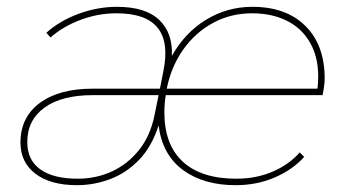

<svg xmlns="http://www.w3.org/2000/svg" viewBox="-20 -540 1023 563"><path d="M206 3Q128 3 84 -30.5Q40 -64 40 -122Q40 -196 96.5 -238Q153 -280 252 -280H449L459 -331Q494 -501 322 -501Q267 -501 215.5 -481.5Q164 -462 128 -430L116 -444Q155 -479 210.5 -499.5Q266 -520 323 -520Q407 -520 447 -481.5Q487 -443 484 -376Q522 -444 584 -482Q646 -520 720 -520Q819 -520 875.5 -464Q932 -408 932 -310Q932 -297 930 -284Q928 -271 926 -261H466Q462 -236 462 -210Q462 -116 516 -66Q570 -16 673 -16Q731 -16 779 -36.5Q827 -57 859 -93L872 -80Q839 -43 786.5 -20Q734 3 671 3Q577 3 516.5 -41.5Q456 -86 445 -172Q425 -110 388 -71.5Q351 -33 303.5 -15Q256 3 206 3ZM469 -280H911Q919 -351 896.5 -400.5Q874 -450 828 -475.5Q782 -501 719 -501Q657 -501 605 -473Q553 -445 517.5 -395Q482 -345 469 -280ZM445 -261H252Q161 -261 110.5 -224.5Q60 -188 60 -123Q60 -71 98 -43.5Q136 -16 208 -16Q262 -16 308.5 -37.5Q355 -59 388 -100.5Q421 -142 433 -202Z"/></svg>

Font: Montserrat Thin
Style: Italic
Weight: 100
Italic angle: -11.3°
Designer: Julieta Ulanovsky
Foundry: Julieta Ulanovsky
Version: Version 9.000; ttfautohint (v1.8.4.7-5d5b)